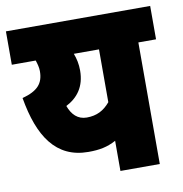

<svg xmlns="http://www.w3.org/2000/svg" viewBox="-73 -691 725 759"><g transform="rotate(-10 289.5 -311.0)"><path d="M579 -622H0V-488H96C101 -473 105 -458 105 -444C105 -395 82 -368 19 -351C46 -193 109 -96 239 -96C283 -96 315 -102 350 -121V0H508V-488H579ZM184 -290C231 -314 262 -354 262 -419C262 -445 257 -467 249 -488H350V-276C325 -246 296 -231 256 -231C220 -231 197 -254 184 -290Z"/></g></svg>

Font: Noto Sans Condensed Black
Style: Italic
Weight: 900
Width: 3
Italic angle: -12°
Designer: Monotype Design Team
Foundry: Monotype Imaging Inc.
Version: Version 2.013